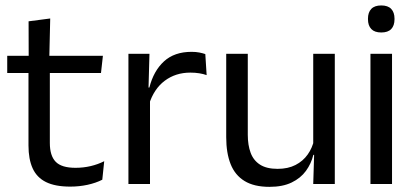

<svg xmlns="http://www.w3.org/2000/svg" viewBox="-20 -690 1558 720"><path d="M243.4 9.8Q187 9.8 152.6 -7.2Q118.2 -24.2 102.5 -58.6Q86.8 -93 86.8 -144.6V-452.3H166.9V-153.9Q166.9 -105.9 188.9 -83.3Q210.9 -60.7 263.1 -60.7Q292.5 -60.7 319.8 -67.1Q347.1 -73.5 370.8 -85.5L363.6 -16.1Q339.8 -3.9 308.4 3Q276.9 9.8 243.4 9.8ZM7.1 -416.2V-480.8H365.9L358.7 -416.2ZM87.6 -473.1 87.2 -610.1 168.3 -620.7 164.9 -473.1Z M538.7 -298.3 520.2 -360.9 540.2 -361.9Q555.9 -424 594.9 -459.8Q633.9 -495.6 698.4 -495.6Q714.7 -495.6 727.4 -493.1Q740.1 -490.6 749.9 -487.2L754.9 -408.3Q742.7 -412.7 727.3 -415.2Q711.9 -417.7 693.7 -417.7Q638.5 -417.7 597.7 -387.1Q557 -356.6 538.7 -298.3ZM461.6 0V-488.2H540.5L536.5 -344L542.5 -338V0Z M909.2 -488.2V-184.5Q909.2 -145.8 919.9 -117Q930.6 -88.3 955.1 -72.6Q979.7 -56.8 1021 -56.8Q1060 -56.8 1088.1 -71.3Q1116.2 -85.7 1133.9 -110.7Q1151.6 -135.6 1158.1 -166.8L1172.6 -109.3H1155Q1147.3 -76.7 1127.3 -49.2Q1107.3 -21.8 1073.6 -5.6Q1039.9 10.7 990.6 10.7Q932.9 10.7 897.1 -11.2Q861.3 -33 844.8 -74.7Q828.3 -116.3 828.3 -175.7V-488.2ZM1235.5 -488.2V0H1154.6L1158.2 -117.2L1154.6 -121.9V-488.2Z M1369.2 0V-488.2H1450.1V0ZM1409.7 -568.2Q1384.7 -568.2 1372.3 -581.2Q1359.9 -594.3 1359.9 -617.7V-620.2Q1359.9 -643.5 1372.3 -656.6Q1384.7 -669.6 1409.7 -669.6Q1434.7 -669.6 1447 -656.6Q1459.4 -643.5 1459.4 -620.2V-617.7Q1459.4 -593.9 1447 -581Q1434.7 -568.2 1409.7 -568.2Z"/></svg>

Font: Anek Gurmukhi Medium
Style: Regular
Weight: 500
Designer: Sarang Kulkarni (Gurmukhi), Yesha Goshar (Latin)
Foundry: Ek Type
Version: Version 1.003